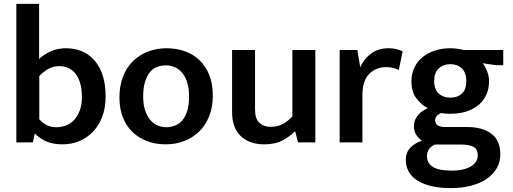

<svg xmlns="http://www.w3.org/2000/svg" viewBox="-20 -732 2636 987"><path d="M523 -236Q523 -179 506 -133.5Q489 -88 459 -56Q429 -24 388.5 -7Q348 10 302 10Q255 10 221.5 -3.5Q188 -17 161 -44H158L149 0H64V-712H181V-429Q209 -455 244 -469.5Q279 -484 318 -484Q413 -484 468 -418.5Q523 -353 523 -236ZM401 -234Q401 -309 370 -350.5Q339 -392 284 -392Q253 -392 227 -377Q201 -362 182 -341V-119Q198 -100 220 -89Q242 -78 270 -78Q295 -78 319 -87Q343 -96 361 -115.5Q379 -135 390 -164Q401 -193 401 -234Z M1074 -241Q1074 -182 1055.5 -135Q1037 -88 1004 -56Q971 -24 927 -7Q883 10 832 10Q781 10 737.5 -6Q694 -22 662 -52.5Q630 -83 612 -128Q594 -173 594 -231Q594 -291 612.5 -338.5Q631 -386 664 -418Q697 -450 741 -467Q785 -484 836 -484Q887 -484 930.5 -468.5Q974 -453 1006 -422Q1038 -391 1056 -346Q1074 -301 1074 -241ZM952 -236Q952 -279 942 -309.5Q932 -340 915.5 -359Q899 -378 877.5 -387Q856 -396 833 -396Q810 -396 789 -388.5Q768 -381 752 -362.5Q736 -344 726 -313Q716 -282 716 -236Q716 -194 726 -164.5Q736 -135 752.5 -115.5Q769 -96 790.5 -87Q812 -78 835 -78Q857 -78 878.5 -86Q900 -94 916 -112Q932 -130 942 -160.5Q952 -191 952 -236Z M1483 -475H1601V0H1512L1498 -55H1494Q1471 -31 1433 -10.5Q1395 10 1338 10Q1263 10 1218 -32Q1173 -74 1173 -158V-475H1291V-170Q1291 -121 1313.5 -100.5Q1336 -80 1371 -80Q1408 -80 1435.5 -95.5Q1463 -111 1483 -134Z M1726 0V-475H1817L1832 -386Q1849 -427 1886 -455.5Q1923 -484 1978 -484Q2002 -484 2020 -479Q2038 -474 2050 -468L2030 -372Q2019 -378 2003 -382.5Q1987 -387 1964 -387Q1913 -387 1878 -352Q1843 -317 1843 -241V0Z M2095 -314Q2095 -353 2110 -384.5Q2125 -416 2152 -438Q2179 -460 2215.5 -472Q2252 -484 2296 -484Q2312 -484 2330 -481.5Q2348 -479 2364 -475H2567V-397H2529L2461 -407Q2475 -389 2484.5 -364.5Q2494 -340 2494 -314Q2494 -276 2480 -245Q2466 -214 2439.5 -192Q2413 -170 2376.5 -158.5Q2340 -147 2295 -147Q2267 -147 2247 -151Q2217 -138 2217 -113Q2217 -79 2270 -79H2382Q2460 -79 2506 -44.5Q2552 -10 2552 61Q2552 100 2534 132Q2516 164 2482.5 187Q2449 210 2402 222.5Q2355 235 2297 235Q2190 235 2128 197.5Q2066 160 2066 88Q2066 53 2088.5 28.5Q2111 4 2149 -9Q2133 -20 2120.5 -37.5Q2108 -55 2108 -83Q2108 -115 2127.5 -138.5Q2147 -162 2179 -176Q2146 -193 2120.5 -226.5Q2095 -260 2095 -314ZM2216 11Q2197 19 2186 34Q2175 49 2175 71Q2175 106 2204.5 125.5Q2234 145 2301 145Q2337 145 2362.5 138.5Q2388 132 2404.5 121Q2421 110 2428.5 96Q2436 82 2436 67Q2436 35 2414 23Q2392 11 2351 11ZM2377 -314Q2377 -359 2354 -380.5Q2331 -402 2295 -402Q2258 -402 2235 -380Q2212 -358 2212 -316Q2212 -272 2235.5 -251Q2259 -230 2295 -230Q2332 -230 2354.5 -251Q2377 -272 2377 -314Z"/></svg>

Font: Mukta SemiBold
Style: Regular
Weight: 600
Designer: Girish Dalvi and Yashodeep Gholap
Foundry: Ek Type
Version: Version 2.538;PS 1.002;hotconv 16.6.51;makeotf.lib2.5.65220;